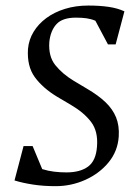

<svg xmlns="http://www.w3.org/2000/svg" viewBox="-20 -643 491 675"><path d="M175.4 11.5Q132.7 11.5 96.3 5.9Q60 0.4 31 -8.6L62.8 -129.4H94.7L128.4 -48.5Q149.1 -42 170 -39.5Q190.9 -36.9 213.9 -36.9Q261.9 -36.9 289.7 -57.4Q317.4 -77.8 321 -127.5Q325.4 -181.1 300.3 -214.2Q275.3 -247.3 228.9 -274.5L180.6 -303Q130.3 -333.5 102.4 -371.7Q74.4 -410 78.4 -471.1Q81.4 -503.8 98.2 -531.3Q114.9 -558.8 142.9 -579.5Q170.9 -600.2 208.4 -611.8Q245.9 -623.5 290.6 -623.5Q330 -623.5 361.7 -618.9Q393.4 -614.3 417.4 -603.1L386.6 -487H359.5L315.3 -570.1Q300.7 -576.3 284.1 -578.7Q267.5 -581 247.1 -581Q200 -581 179 -558.6Q158 -536.2 153.5 -496.6Q149.5 -445.1 174.5 -414Q199.5 -383 238.5 -359.4L286 -331Q325.4 -308 350.9 -283.7Q376.3 -259.4 388.1 -230.3Q399.8 -201.2 397.5 -163.4Q394.1 -111.7 361.9 -72.4Q329.7 -33.1 280.2 -10.8Q230.7 11.5 175.4 11.5Z"/></svg>

Font: Ancizar Serif Light
Style: Italic
Weight: 300
Italic angle: -4°
Designer: Cesar Puertas, Viviana Monsalve, Julian Moncada, Julian Prieto, Jose Castro, Felipe Aragon, Mariel Hernandez, Sara Alarc
Version: Version 8.100